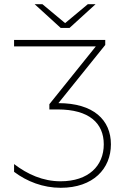

<svg xmlns="http://www.w3.org/2000/svg" viewBox="-20 -890 591 914"><path d="M269 4C424 4 508 -87 508 -203C508 -319 425 -399 258 -399L481 -676V-700H47V-669H436L215 -394V-369H255C404 -369 474 -304 474 -203C474 -101 402 -27 268 -27C185 -27 111 -60 47 -109V-72C108 -26 185 4 269 4ZM269 -757H311L435 -870H398L290 -780L182 -870H145Z"/></svg>

Font: Chess Sans ExtraLight
Style: Regular
Weight: 275
Designer: Wolf Bōese
Foundry: Wolf Bōese
Version: Version 7.223;Glyphs 3.3 (3306)